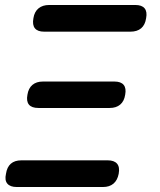

<svg xmlns="http://www.w3.org/2000/svg" viewBox="-20 -750 640 770"><path d="M393 0H47Q21 0 9.5 -13.5Q-2 -27 4 -53Q8 -80 23.5 -93.5Q39 -107 66 -107H412Q438 -107 449.5 -93.5Q461 -80 456 -53Q451 -27 435 -13.5Q419 0 393 0ZM420 -317H134Q107 -317 96 -330.5Q85 -344 90 -370Q94 -396 110 -409.5Q126 -423 152 -423H439Q465 -423 476 -409.5Q487 -396 482 -370Q478 -344 462 -330.5Q446 -317 420 -317ZM503 -623H157Q131 -623 120 -636.5Q109 -650 114 -677Q118 -703 134.5 -716.5Q151 -730 177 -730H523Q549 -730 560 -716.5Q571 -703 566 -677Q562 -650 546 -636.5Q530 -623 503 -623Z"/></svg>

Font: Maple Mono NL SemiBold
Style: Italic
Weight: 600
Italic angle: -10°
Monospace: yes
Designer: subframe7536
Version: Version 7.000